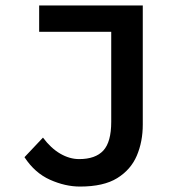

<svg xmlns="http://www.w3.org/2000/svg" viewBox="-20 -674 640 706"><path d="M274 12Q220 12 164 -13Q108 -38 70 -96L138 -168Q167 -129 201.5 -109Q236 -89 271 -89Q331 -89 360 -120.5Q389 -152 389 -226V-557H124V-654H505V-216Q505 -153 483 -101.5Q461 -50 411 -19Q361 12 274 12Z"/></svg>

Font: Source Code Pro ExtraLight SemiBold
Style: Regular
Weight: 600
Monospace: yes
Version: Version 1.018;hotconv 1.0.116;makeotfexe 2.5.65601